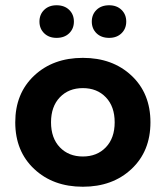

<svg xmlns="http://www.w3.org/2000/svg" viewBox="-20 -700 630 730"><path d="M480 -57.5Q408 10 295 10Q182 10 110 -57.5Q38 -125 38 -235Q38 -345 110 -412.5Q182 -480 295 -480Q408 -480 480 -412.5Q552 -345 552 -235Q552 -125 480 -57.5ZM207.5 -140Q241 -105 295 -105Q349 -105 382.5 -140Q416 -175 416 -235Q416 -295 382.5 -330Q349 -365 295 -365Q241 -365 207.5 -330Q174 -295 174 -235Q174 -175 207.5 -140ZM195 -556Q166 -556 148 -573.5Q130 -591 130 -618Q130 -645 148 -662.5Q166 -680 195 -680Q225 -680 243 -662.5Q261 -645 261 -618Q261 -591 243 -573.5Q225 -556 195 -556ZM395 -556Q365 -556 347 -573.5Q329 -591 329 -618Q329 -645 347 -662.5Q365 -680 395 -680Q424 -680 442 -662.5Q460 -645 460 -618Q460 -591 442 -573.5Q424 -556 395 -556Z"/></svg>

Font: Gantari
Style: Bold
Weight: 700
Designer: Anugrah Pasau
Foundry: Lafontype
Version: Version 1.000